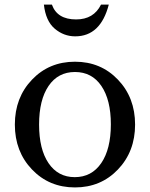

<svg xmlns="http://www.w3.org/2000/svg" viewBox="-20 -810 656 840"><path d="M120 -461.5Q195 -540 308 -540Q421 -540 496 -461.5Q571 -383 571 -265Q571 -147 496 -68.5Q421 10 308 10Q195 10 120 -68.5Q45 -147 45 -265Q45 -383 120 -461.5ZM307 -35Q381 -35 423 -96.5Q465 -158 465 -266Q465 -373 423.5 -434Q382 -495 308 -495Q234 -495 192.5 -434Q151 -373 151 -265Q151 -157 192.5 -96Q234 -35 307 -35ZM172 -790H207Q230 -725 313 -725Q390 -725 422 -790H456Q420 -651 309 -651Q259 -651 219.5 -684.5Q180 -718 172 -790Z"/></svg>

Font: Libre Caslon Text
Style: Regular
Weight: 400
Designer: Pablo Impallari, Rodrigo Fuenzalida
Foundry: Pablo Impallari, Rodrigo Fuenzalida
Version: Version 1.002